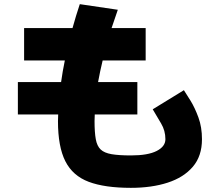

<svg xmlns="http://www.w3.org/2000/svg" viewBox="-20 -832 1040 924"><path d="M641 -437V-281H436Q435 -265 435 -249Q435 -195 441 -162Q447 -129 464.5 -112.5Q482 -96 517 -90Q552 -84 610 -84Q692 -84 734 -105.5Q776 -127 776 -162Q776 -203 755.5 -237.5Q735 -272 715 -306L865 -398Q877 -380 897.5 -346.5Q918 -313 935 -266.5Q952 -220 952 -162Q952 -81 908 -29.5Q864 22 787 47Q710 72 610 72Q484 72 407 43Q330 14 294.5 -56Q259 -126 259 -249Q259 -265 260 -281H66V-437H274Q281 -488 292 -541H96V-697H329Q345 -755 364 -812L547 -785Q531 -740 517 -697H681V-541H474Q461 -487 452 -437Z"/></svg>

Font: Murecho Black
Style: Regular
Weight: 900
Designer: Neil Summerour
Foundry: Positype
Version: Version 1.010; ttfautohint (v1.8.3)